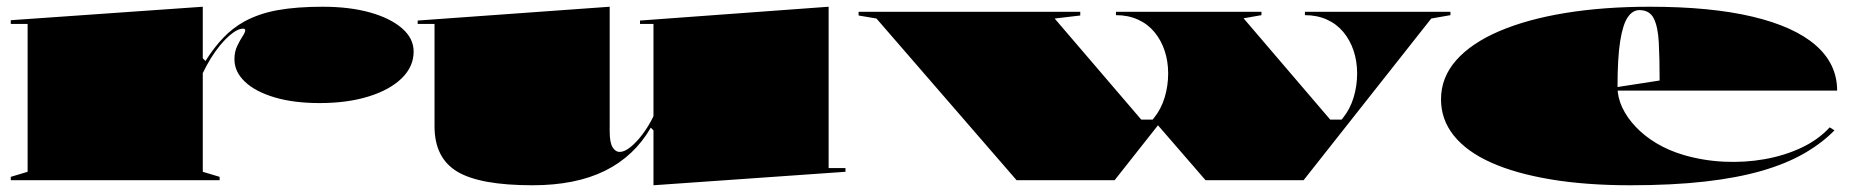

<svg xmlns="http://www.w3.org/2000/svg" viewBox="-20 -535 5499 570"><path d="M12 0V-10L62 -25V-464H12V-475L582 -515V-362L590 -354Q616 -395 643.5 -423.5Q671 -452 705 -471Q749 -495 805 -505Q861 -515 938 -515Q1018 -515 1078.5 -498Q1139 -481 1173.5 -451Q1208 -421 1208 -382Q1208 -337 1172.5 -302.5Q1137 -268 1074 -248.5Q1011 -229 929 -229Q852 -229 795 -246Q738 -263 707 -292.5Q676 -322 676 -359Q676 -381 684 -398Q692 -415 700 -427Q708 -439 708 -445Q708 -450 701 -450Q688 -450 670 -436.5Q652 -423 633 -400Q619 -383 606 -362Q593 -341 582 -318V-25L632 -10V0Z M1561 15Q1405 15 1337.5 -25.5Q1270 -66 1270 -160V-464H1220V-474L1790 -515V-145Q1790 -112 1798.5 -98Q1807 -84 1820 -84Q1834 -84 1852 -98.5Q1870 -113 1888 -137Q1906 -161 1920 -190V-464H1880V-474L2440 -515V-36H2490V-25L1920 15V-148L1912 -156Q1863 -71 1776 -28Q1689 15 1561 15Z M3663 -491 3929 -180H3963L3967 -185Q3988 -211 3998.5 -245.5Q4009 -280 4009 -317Q4009 -353 3998.5 -384.5Q3988 -416 3968 -440Q3948 -464 3919 -477Q3890 -490 3854 -490V-500H4286V-490L4229 -480L3850 0H3559L3410 -172ZM2998 0 2582 -480 2529 -489V-500H3187V-489L3111 -480L3368 -180H3402L3406 -185Q3427 -211 3437.5 -245.5Q3448 -280 3448 -317Q3448 -353 3437.5 -384.5Q3427 -416 3407 -440Q3387 -464 3358 -477Q3329 -490 3293 -490V-500H3725V-490L3668 -480L3289 0Z M4878 -515Q5059 -515 5183 -485.5Q5307 -456 5370.5 -400.5Q5434 -345 5434 -266H4778V-276L4907 -296Q4907 -363 4904.5 -409.5Q4902 -456 4889.5 -480.5Q4877 -505 4847 -505Q4827 -505 4812.5 -484Q4798 -463 4790 -413.5Q4782 -364 4782 -276Q4782 -246 4796 -216Q4810 -186 4836 -158.5Q4862 -131 4898 -109.5Q4934 -88 4978 -75Q5036 -58 5098 -55Q5160 -52 5219 -62.5Q5278 -73 5328 -96.5Q5378 -120 5412 -157L5426 -148Q5389 -110 5336 -79.5Q5283 -49 5210.5 -28Q5138 -7 5041.5 4Q4945 15 4820 15Q4688 15 4583.5 -2.5Q4479 -20 4406.5 -52.5Q4334 -85 4296 -132.5Q4258 -180 4258 -240Q4258 -305 4303 -356Q4348 -407 4431 -442.5Q4514 -478 4627.5 -496.5Q4741 -515 4878 -515Z"/></svg>

Font: Kalnia Expanded
Style: Bold
Weight: 700
Width: 7
Designer: Frida Medrano
Foundry: Frida Medrano
Version: Version 1.105